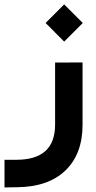

<svg xmlns="http://www.w3.org/2000/svg" viewBox="-33 -617 434 867"><path d="M172.9 -513.2 256.8 -597.2 340.8 -513.2 256.8 -429.2ZM41 104.5Q215.8 104.5 215.8 -54.2V-314.9V-334.5H235.4L320.3 -335H339.8V-315.4V-54.2Q339.8 78.6 262.2 153.1Q184.6 227.5 42 228.5L7.3 229L-12.7 229.5V209.5V124V104.5H6.8Z"/></svg>

Font: Shabnam FD
Style: Bold
Weight: 700
Foundry: DejaVu fonts team - Redesigned by Saber Rastikerdar - Based on Vazir font
Version: Version 5.00;October 20, 2019;FontCreator 12.0.0.2547 64-bit